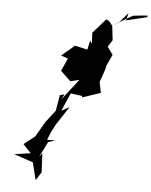

<svg xmlns="http://www.w3.org/2000/svg" viewBox="-69 -925 973 1238"><g transform="rotate(5 417.5 -306.0)"><path d="M798 -860 742 -854 613 -779 592 -806 573 -816 490 -722 494 -650 481 -671 450 -527 511 -601 386 -629 303 -558 348 -542 311 -460 376 -398 434 -412 327 -274 346 -310 317 -303 303 -222 300 -201 239 -122 183 -25 111 32 162 87 57 102 181 144 209 257 243 203 237 81 218 106 268 5 314 -9H260L279 -57L308 -113L386 -231L335 -204L386 -320L460 -310L461 -301L579 -340L565 -410L594 -493L600 -520L633 -591L597 -641L625 -685L614 -780L660 -808L712 -869L700 -820L835 -853V-863Z"/></g></svg>

Font: Hussar Lance
Style: Italic
Weight: 700
Foundry: Cannot Into Space Fonts, PlusOne Fonts
Version: Version 2.27